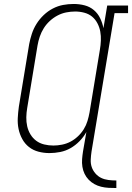

<svg xmlns="http://www.w3.org/2000/svg" viewBox="-20 -763 665 967"><path d="M566 184Q546 184 527 183Q508 182 489.5 177.5Q471 173 455 164Q439 155 426.5 142Q414 129 406 112.5Q398 96 395 77Q392 58 393.5 38.5Q395 19 398 0L415 -98Q401 -73 380.5 -52Q360 -31 335.5 -17Q311 -3 283.5 2.5Q256 8 229 8Q229 8 229 8Q229 8 229 8Q201 8 174 1Q147 -6 126 -22.5Q105 -39 92 -63Q79 -87 73.5 -113.5Q68 -140 69.5 -168.5Q71 -197 75 -226L127 -541Q132 -567 140.5 -593Q149 -619 164 -643Q179 -667 200 -687Q221 -707 246 -720Q271 -733 297.5 -738Q324 -743 351 -743Q380 -743 406.5 -736Q433 -729 453 -712Q473 -695 484.5 -671Q496 -647 501 -621L520 -735H625V-697H557L441 0Q438 20 437 40.5Q436 61 442 78.5Q448 96 460.5 110.5Q473 125 489.5 133Q506 141 526 143.5Q546 146 566 146ZM249 -30Q270 -30 292.5 -34.5Q315 -39 335 -49.5Q355 -60 372.5 -76.5Q390 -93 402 -112.5Q414 -132 420.5 -153.5Q427 -175 431 -197L483 -512Q487 -535 488 -558.5Q489 -582 485 -604Q481 -626 470.5 -646Q460 -666 443.5 -679.5Q427 -693 404.5 -699Q382 -705 359 -705Q336 -705 313.5 -700.5Q291 -696 270 -685Q249 -674 231 -657.5Q213 -641 200.5 -621Q188 -601 180.5 -579Q173 -557 169 -534L117 -219Q113 -196 112.5 -172.5Q112 -149 117 -127Q122 -105 133.5 -86Q145 -67 162.5 -54Q180 -41 202.5 -35.5Q225 -30 249 -30Z"/></svg>

Font: Iosevka Curly Slab XLtEx
Style: Italic
Weight: 200
Width: 7
Italic angle: -9°
Monospace: yes
Designer: Belleve Invis
Foundry: Belleve Invis
Version: Version 11.1.0; ttfautohint (v1.8.3)